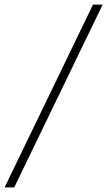

<svg xmlns="http://www.w3.org/2000/svg" viewBox="-89 -764 467 836"><path d="M-27 52H-69L316 -744H358Z"/></svg>

Font: Mulish ExtraLight
Style: Italic
Weight: 200
Italic angle: -9°
Designer: Vernon Adams
Foundry: Vernon Adams
Version: Version 3.603